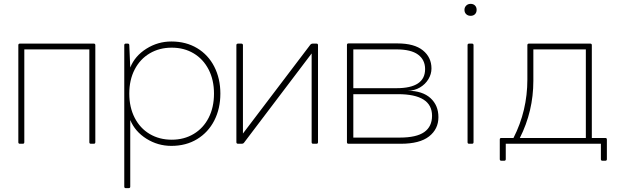

<svg xmlns="http://www.w3.org/2000/svg" viewBox="-20 -732 3220 995"><path d="M443 5V-476H106V5Q106 13 98 13H83Q75 13 75 5V-498Q75 -506 83 -506H466Q474 -506 474 -498V5Q474 13 466 13H451Q443 13 443 5Z M647 243H632Q624 243 624 235V-498Q624 -506 632 -506H642Q650 -506 650 -498L655 -382Q679 -442 738.5 -479.5Q798 -517 868 -517Q944 -517 1001.5 -482.5Q1059 -448 1090.5 -386.5Q1122 -325 1122 -247Q1122 -169 1090.5 -107.5Q1059 -46 1001.5 -11Q944 24 868 24Q798 24 739 -13Q680 -50 655 -110V235Q655 243 647 243ZM1089 -247Q1089 -318 1061 -372Q1033 -426 983.5 -455.5Q934 -485 870 -485Q806 -485 756 -455.5Q706 -426 678 -372Q650 -318 650 -247Q650 -176 678 -121.5Q706 -67 756 -37.5Q806 -8 870 -8Q934 -8 984 -38Q1034 -68 1061.5 -122Q1089 -176 1089 -247Z M1239 -498V-40L1588 -500Q1593 -506 1601 -506H1620Q1628 -506 1628 -498V5Q1628 13 1620 13H1603Q1595 13 1595 5V-455L1245 7Q1241 13 1232 13H1214Q1205 13 1205 5V-498Q1205 -506 1214 -506H1230Q1239 -506 1239 -498Z M2216 -377Q2216 -348 2200 -321.5Q2184 -295 2156 -278.5Q2128 -262 2093 -262Q2170 -261 2211 -223.5Q2252 -186 2252 -125Q2252 -63 2203.5 -25Q2155 13 2057 13H1786Q1778 13 1778 5V-499Q1778 -507 1786 -507H2040Q2127 -507 2171.5 -471Q2216 -435 2216 -377ZM2183 -374Q2183 -422 2146.5 -449Q2110 -476 2035 -476H1811V-275H2035Q2183 -275 2183 -374ZM2219 -132Q2219 -244 2042 -244H1811V-19H2052Q2138 -19 2178.5 -47.5Q2219 -76 2219 -132Z M2419 -712Q2433 -712 2441.5 -703.5Q2450 -695 2450 -681Q2450 -667 2441.5 -658.5Q2433 -650 2419 -650Q2405 -650 2396 -658.5Q2387 -667 2387 -681Q2387 -694 2396 -703Q2405 -712 2419 -712ZM2411 -506H2426Q2434 -506 2434 -498V5Q2434 13 2426 13H2411Q2403 13 2403 5V-498Q2403 -506 2411 -506Z M2713 -320V-498Q2713 -506 2721 -506H3039Q3047 -506 3047 -498V-17H3117Q3125 -17 3125 -9V93Q3125 101 3117 101H3102Q3094 101 3094 93V13H2601V93Q2601 101 2593 101H2578Q2570 101 2570 93V-9Q2570 -17 2578 -17H2641Q2713 -158 2713 -320ZM3016 -476H2744V-313Q2744 -156 2674 -17H3016Z"/></svg>

Font: LINE Seed JP_TTF Thin
Style: Regular
Weight: 250
Designer: LY Corporation & Fontrix & Fontworks
Version: Version 1.008